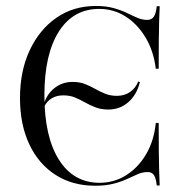

<svg xmlns="http://www.w3.org/2000/svg" viewBox="-20 -602 605 634"><path d="M337.9 -240.3Q313.7 -240.3 295.2 -247.6Q276.6 -254.8 260.9 -263.7Q245.2 -272.6 228.2 -279.8Q211.3 -287.1 188.7 -287.1Q166.9 -287.1 150.8 -277.4Q134.7 -267.7 125.8 -249.2L123.4 -252.4Q132.3 -288.7 158.5 -310.1Q184.7 -331.5 219.4 -331.5Q242.7 -331.5 260.5 -324.6Q278.2 -317.7 294.4 -308.5Q310.5 -299.2 327.8 -292.3Q345.2 -285.5 366.1 -285.5Q391.1 -285.5 409.7 -298.4Q428.2 -311.3 436.3 -333.1L441.9 -330.6Q431.5 -288.7 403.6 -264.5Q375.8 -240.3 337.9 -240.3ZM294.4 11.3Q219.4 11.3 163.3 -24.6Q107.3 -60.5 76.6 -125.8Q46 -191.1 46 -278.2Q46 -367.7 78.2 -436.3Q110.5 -504.8 166.5 -543.5Q222.6 -582.3 296.8 -582.3Q329.8 -582.3 354.8 -575.4Q379.8 -568.5 398.8 -559.3Q417.7 -550 433.9 -543.1Q450 -536.3 466.1 -536.3Q480.6 -536.3 487.9 -546.8Q495.2 -557.3 497.6 -581.5H507.3Q506.5 -561.3 505.6 -535.5Q504.8 -509.7 504.4 -471.4Q504 -433.1 504 -375H494.4Q487.1 -434.7 460.1 -479Q433.1 -523.4 394 -548Q354.8 -572.6 307.3 -572.6Q221.8 -572.6 174.2 -497.6Q126.6 -422.6 126.6 -287.1Q126.6 -150.8 174.6 -74.6Q222.6 1.6 308.9 1.6Q357.3 1.6 397.2 -23.8Q437.1 -49.2 462.9 -93.5Q488.7 -137.9 494.4 -196H504Q504 -139.5 504.4 -100.8Q504.8 -62.1 505.6 -35.9Q506.5 -9.7 507.3 10.5H497.6Q495.2 -13.7 488.3 -23.8Q481.5 -33.9 467.7 -33.9Q450.8 -33.9 435.1 -27Q419.4 -20.2 400.4 -11.3Q381.5 -2.4 355.6 4.4Q329.8 11.3 294.4 11.3Z"/></svg>

Font: Playfair 144pt SemiCondensed Light
Style: Regular
Weight: 300
Width: 4
Designer: Claus Eggers Sørensen
Foundry: Claus Eggers Sørensen
Version: Version 2.203